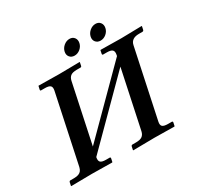

<svg xmlns="http://www.w3.org/2000/svg" viewBox="-168 -1002 1239 1202"><g transform="rotate(-30 451.5 -401.0)"><path d="M411.9 -711.2Q399.4 -726.6 404.3 -749Q409.2 -771.5 428.2 -787.4Q447.3 -803.2 469.7 -803.2Q492.2 -803.2 504.2 -787.4Q516.1 -771.5 511.2 -749Q506.3 -726.6 487.8 -711.2Q469.2 -695.8 446.8 -695.8Q424.3 -695.8 411.9 -711.2ZM599.9 -711.2Q587.4 -726.6 592.3 -749Q597.2 -771.5 616.2 -787.4Q635.3 -803.2 657.7 -803.2Q680.2 -803.2 692.1 -787.4Q704.1 -771.5 699.2 -749Q694.3 -726.6 675.8 -711.2Q657.2 -695.8 634.8 -695.8Q612.3 -695.8 599.9 -711.2ZM797.9 -568.8 693.4 -76.2Q688.5 -52.7 698.7 -43Q709 -33.2 739.3 -33.2H765.1Q773.9 -33.2 772 -23.9L767.1 -1L764.6 1Q660.2 -1 621.1 -1L467.8 1L466.3 -1L471.2 -23.9Q473.1 -32.7 481 -33.2H506.8Q537.1 -33.2 551.8 -43.7Q566.4 -54.2 571.3 -76.2L659.7 -493.2L245.6 -78.1V-77.1Q240.7 -53.7 250.5 -43.5Q260.3 -33.2 290 -33.2H316.9Q323.7 -33.2 322.3 -23.9L317.4 -1L314.9 1Q208.5 -1 169.4 -1L20 1L18.1 -1L22.9 -23.9Q24.9 -32.7 32.2 -33.2H59.1Q79.1 -33.2 92.3 -38.3Q105.5 -43.5 112.3 -53Q119.1 -62.5 122.6 -77.1L227.1 -569.8Q231.9 -593.3 221.9 -603Q211.9 -612.8 182.1 -612.8H155.3Q148.4 -612.8 149.9 -621.1L155.3 -645L157.2 -646Q263.7 -644 303.7 -644L452.1 -646L454.1 -645L449.2 -621.1Q447.8 -613.3 440.4 -612.8H413.1Q383.3 -612.8 369.1 -602.3Q355 -591.8 350.1 -569.8L260.3 -146L674.3 -561L675.8 -568.8Q680.7 -592.3 670.4 -602.5Q660.2 -612.8 630.4 -612.8H604.5Q596.7 -612.8 598.1 -621.1L603 -645L605.5 -646Q715.3 -644 753.9 -644L901.4 -647L903.3 -645L898.4 -622.1Q896.5 -613.3 888.2 -612.8H862.3Q807.1 -612.8 797.9 -568.8Z"/></g></svg>

Font: Linux Libertine Slanted
Style: Semibold Slanted
Weight: 600
Designer: Philipp H. Poll
Foundry: Philipp H. Poll
Version: Version 5.1.1